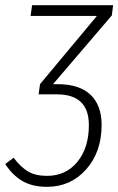

<svg xmlns="http://www.w3.org/2000/svg" viewBox="-36 -704 453 735"><path d="M397 -684.1 392.1 -645 167 -381.8H184.1Q268.1 -381.8 310.5 -341.3Q353 -300.8 353 -226.1Q353 -122.1 293.7 -55.4Q234.4 11.2 144 11.2Q88.4 11.2 50.3 -10.7Q12.2 -32.7 -16.1 -76.2L16.1 -100.1Q43.9 -63.5 72.3 -47.1Q100.6 -30.8 144 -30.8Q216.3 -30.8 260.3 -84.5Q304.2 -138.2 304.2 -225.1Q304.2 -342.8 182.1 -342.8H111.8L117.2 -381.8L335 -643.1H81.1L86.9 -684.1Z"/></svg>

Font: Fira Sans Compressed ExtraLight
Style: Italic
Weight: 250
Width: 3
Italic angle: -8°
Designer: Carrois Corporate & Edenspiekermann AG
Foundry: Carrois Corporate GbR & Edenspiekermann AG
Version: Version 4.203;PS 004.203;hotconv 1.0.88;makeotf.lib2.5.64775